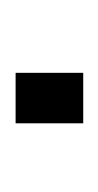

<svg xmlns="http://www.w3.org/2000/svg" viewBox="41 -474 128 251"><g transform="rotate(-90 105.5 -349.0)"><path d="M135.3 -304.7H69.3V-393.1H135.3Z"/></g></svg>

Font: RobotoCondensed-Light
Style: Light
Weight: 300
Designer: Google
Version: Version 1.200311; 2013